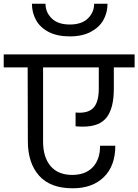

<svg xmlns="http://www.w3.org/2000/svg" viewBox="-47 -1033 745 1034"><path d="M360 -427Q367 -426 381 -426Q436 -426 460.5 -457.5Q485 -489 485 -556V-670H185V-271Q185 -186 225.5 -138.5Q266 -91 342 -91Q413 -91 452.5 -132.5Q492 -174 492 -248H574Q574 -140 512.5 -79.5Q451 -19 344 -19Q224 -19 163.5 -87Q103 -155 103 -273L102 -670H-27V-740H678V-670H566V-554Q566 -451 527.5 -401Q489 -351 400 -351Q374 -351 360 -353ZM532 -1013Q532 -965 510 -925.5Q488 -886 442 -861.5Q396 -837 329 -837Q261 -837 215 -861Q169 -885 147 -925Q125 -965 125 -1013H198Q198 -967 231.5 -934Q265 -901 329 -901Q393 -901 426.5 -934Q460 -967 460 -1013Z"/></svg>

Font: Fz Poppins
Style: Regular
Weight: 400
Designer: Ninad Kale (Devanagari), Jonny Pinhorn (Latin)
Foundry: Indian Type Foundry
Version: Vit hóa bi Vntype.Com & FontZin.Com